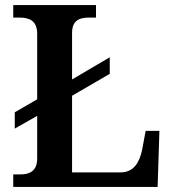

<svg xmlns="http://www.w3.org/2000/svg" viewBox="-20 -734 682 754"><path d="M32 0H599L606 -220H552L538 -145C527 -94 504 -57 453 -57H263V-358L411 -444V-509L263 -422V-604C263 -653 290 -665 331 -665H357V-714H32V-665H56C95 -665 126 -653 126 -601V-344L38 -293V-229L126 -279V-112C126 -61 95 -49 59 -49H32Z"/></svg>

Font: Noto Serif Georgian SemiBold
Style: Regular
Weight: 600
Designer: Monotype Design Team, Akaki Razmadze
Foundry: Google LLC
Version: Version 2.003